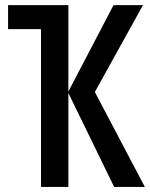

<svg xmlns="http://www.w3.org/2000/svg" viewBox="-20 -734 589 754"><path d="M541.5 -713.9 352.5 -372.6 548.8 0H428.2L248.5 -368.7V0H141.1V-619.6H11.7V-713.9H248.5V-374.5L425.8 -713.9Z"/></svg>

Font: Open Sans Condensed SemiBold
Style: Regular
Weight: 600
Width: 3
Designer: Monotype Design Team
Foundry: Monotype Imaging Inc.
Version: Version 3.000; ttfautohint (v1.8.4)